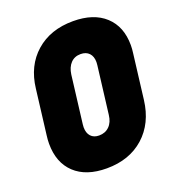

<svg xmlns="http://www.w3.org/2000/svg" viewBox="-132 -809 830 922"><g transform="rotate(-20 283.5 -348.0)"><path d="M36 -194Q36 -214 39 -236L67 -464Q80 -577 154.5 -642.5Q229 -708 345 -708Q450 -708 508.5 -654Q567 -600 567 -505Q567 -485 564 -464L536 -236Q522 -121 447.5 -54.5Q373 12 257 12Q152 12 94 -42.5Q36 -97 36 -194ZM353 -226 383 -470Q384 -475 384 -485Q384 -514 368.5 -530.5Q353 -547 325 -547Q294 -547 274.5 -526.5Q255 -506 250 -470L220 -226Q219 -221 219 -211Q219 -182 234 -165.5Q249 -149 276 -149Q308 -149 328.5 -169.5Q349 -190 353 -226Z"/></g></svg>

Font: Barlow Black
Style: Italic
Weight: 900
Italic angle: -7°
Designer: Jeremy Tribby
Foundry: Tribby Type
Version: Version 1.408